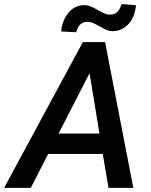

<svg xmlns="http://www.w3.org/2000/svg" viewBox="-65 -916 735 936"><path d="M436 -165.5H169.9L85 0H-44.9L338.9 -710.9H447.3L585 0H463.9ZM220.7 -265.1H419.9L371.6 -559.1ZM598.1 -890.6Q592.3 -832.5 560.8 -798.3Q529.3 -764.2 483.4 -764.2Q471.7 -764.2 460.7 -767.6Q449.7 -771 423.6 -785.9Q397.5 -800.8 384.8 -805.4Q372.1 -810.1 357.9 -809.6Q319.3 -808.1 306.2 -758.8L233.4 -762.7Q238.3 -818.4 270 -855.2Q301.8 -892.1 348.6 -891.1Q372.1 -890.6 408.7 -868.9Q445.3 -847.2 461.9 -845.2L474.1 -844.7Q513.7 -846.2 527.3 -896Z"/></svg>

Font: Roboto Medium
Style: Italic
Weight: 500
Italic angle: -12°
Designer: Google
Version: Version 2.134; 2016